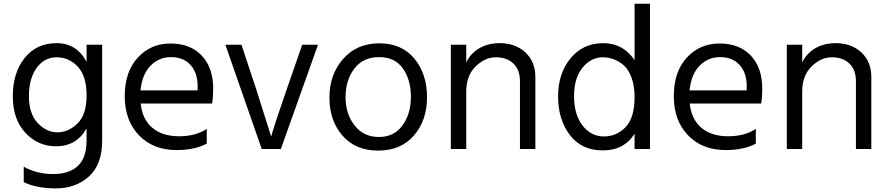

<svg xmlns="http://www.w3.org/2000/svg" viewBox="-20 -788 4847 1047"><path d="M452.1 -450.2V-543.9H537.1V-21.5Q537.1 109.4 464.8 174.3Q392.6 239.3 285.6 239.3Q178.7 239.3 109.4 205.1V121.1Q181.6 161.1 269.5 161.1Q357.4 161.1 404.8 116.7Q452.1 72.3 452.1 -21.5V-87.9Q397.5 9.8 285.2 9.8Q187.5 9.8 118.7 -63.5Q49.8 -136.7 49.8 -263.7Q49.8 -390.6 114.3 -471.7Q178.7 -552.7 288.6 -552.7Q398.4 -552.7 452.1 -450.2ZM179.7 -417.5Q137.7 -359.4 137.7 -263.7Q137.7 -168 185.5 -117.2Q233.4 -66.4 293 -66.4Q352.5 -66.4 402.3 -114.3Q452.1 -162.1 452.1 -267.6Q452.1 -373 404.3 -424.3Q356.4 -475.6 289.1 -475.6Q221.7 -475.6 179.7 -417.5Z M1142.6 -303.7Q1142.6 -258.8 1136.7 -223.6H747.1Q755.9 -137.7 810.5 -91.3Q865.2 -44.9 956.1 -44.9Q1046.9 -44.9 1107.4 -85V-4.9Q1043 30.3 942.4 30.3Q815.4 30.3 737.8 -50.3Q660.2 -130.9 660.2 -263.7Q660.2 -396.5 731 -473.6Q801.8 -550.8 909.7 -550.8Q1017.6 -550.8 1080.1 -484.9Q1142.6 -418.9 1142.6 -303.7ZM746.1 -294.9H1057.6V-319.3Q1057.6 -391.6 1018.6 -434.1Q979.5 -476.6 913.1 -476.6Q846.7 -476.6 800.8 -429.7Q754.9 -382.8 746.1 -294.9Z M1209 -543.9H1296.9L1376 -304.7L1459 -43Q1469.7 -88.9 1544.9 -304.7L1627.9 -543.9H1713.9L1511.7 24.4H1407.2Z M1847.7 -48.3Q1776.4 -129.9 1776.4 -255.9Q1776.4 -381.8 1851.1 -466.8Q1925.8 -551.8 2048.3 -551.8Q2170.9 -551.8 2239.7 -468.3Q2308.6 -384.8 2308.6 -258.3Q2308.6 -131.8 2237.3 -49.3Q2166 33.2 2042.5 33.2Q1918.9 33.2 1847.7 -48.3ZM1912.1 -413.6Q1864.3 -350.6 1864.3 -258.8Q1864.3 -167 1913.6 -104Q1962.9 -41 2045.9 -41Q2128.9 -41 2174.8 -104Q2220.7 -167 2220.7 -259.8Q2220.7 -352.5 2177.2 -414.6Q2133.8 -476.6 2046.9 -476.6Q1960 -476.6 1912.1 -413.6Z M2438.5 24.4V-543.9H2522.5V-448.2Q2547.9 -499 2595.7 -525.9Q2643.6 -552.7 2704.1 -552.7Q2791 -552.7 2845.2 -502Q2899.4 -451.2 2899.4 -368.2V24.4H2815.4V-344.7Q2815.4 -407.2 2779.8 -441.4Q2744.1 -475.6 2684.1 -475.6Q2624 -475.6 2573.2 -425.3Q2522.5 -375 2522.5 -288.1V24.4Z M3440.4 -460V-767.6H3524.4V24.4H3440.4V-58.6Q3382.8 32.2 3267.1 32.2Q3151.4 32.2 3087.4 -51.8Q3023.4 -135.7 3023.4 -262.2Q3023.4 -388.7 3091.8 -470.7Q3160.2 -552.7 3269 -552.7Q3377.9 -552.7 3440.4 -460ZM3440.4 -257.8Q3440.4 -318.4 3424.3 -363.3Q3408.2 -408.2 3381.8 -431.6Q3331.1 -475.6 3267.1 -475.6Q3203.1 -475.6 3156.7 -419.4Q3110.4 -363.3 3110.4 -263.2Q3110.4 -163.1 3156.7 -103.5Q3203.1 -43.9 3272.9 -43.9Q3342.8 -43.9 3391.6 -95.2Q3440.4 -146.5 3440.4 -257.8Z M4136.7 -303.7Q4136.7 -258.8 4130.9 -223.6H3741.2Q3750 -137.7 3804.7 -91.3Q3859.4 -44.9 3950.2 -44.9Q4041 -44.9 4101.6 -85V-4.9Q4037.1 30.3 3936.5 30.3Q3809.6 30.3 3731.9 -50.3Q3654.3 -130.9 3654.3 -263.7Q3654.3 -396.5 3725.1 -473.6Q3795.9 -550.8 3903.8 -550.8Q4011.7 -550.8 4074.2 -484.9Q4136.7 -418.9 4136.7 -303.7ZM3740.2 -294.9H4051.8V-319.3Q4051.8 -391.6 4012.7 -434.1Q3973.6 -476.6 3907.2 -476.6Q3840.8 -476.6 3794.9 -429.7Q3749 -382.8 3740.2 -294.9Z M4270.5 24.4V-543.9H4354.5V-448.2Q4379.9 -499 4427.7 -525.9Q4475.6 -552.7 4536.1 -552.7Q4623 -552.7 4677.2 -502Q4731.4 -451.2 4731.4 -368.2V24.4H4647.5V-344.7Q4647.5 -407.2 4611.8 -441.4Q4576.2 -475.6 4516.1 -475.6Q4456.1 -475.6 4405.3 -425.3Q4354.5 -375 4354.5 -288.1V24.4Z"/></svg>

Font: GenEi M Gothic v2 Regular
Style: Regular
Weight: 400
Version: Version 2.0